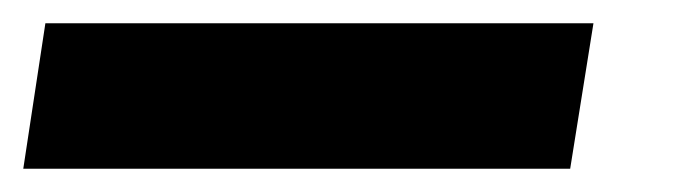

<svg xmlns="http://www.w3.org/2000/svg" viewBox="-91 31 580 165"><path d="M-52 51H419L399 176H-71Z"/></svg>

Font: Bitter Pro Black
Style: Italic
Weight: 900
Italic angle: -9°
Designer: Sol Matas, and Bitter project Authors
Foundry: Sol Matas
Version: Version 1.010